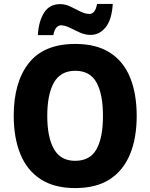

<svg xmlns="http://www.w3.org/2000/svg" viewBox="-20 -949 767 979"><path d="M677 -358Q677 -245 643 -162.5Q609 -80 540 -35Q471 10 363 10Q257 10 187.5 -35Q118 -80 84 -163Q50 -246 50 -359Q50 -530 127 -627.5Q204 -725 364 -725Q471 -725 540.5 -680.5Q610 -636 643.5 -553.5Q677 -471 677 -358ZM221 -358Q221 -249 255 -189Q289 -129 363 -129Q439 -129 472 -188Q505 -247 505 -358Q505 -469 472 -528.5Q439 -588 364 -588Q289 -588 255 -528Q221 -468 221 -358ZM173 -770Q177 -840 204.5 -884Q232 -928 287 -928Q313 -928 339 -915.5Q365 -903 389.5 -890.5Q414 -878 437 -878Q450 -878 460 -890Q470 -902 475 -929H555Q550 -848 518.5 -809.5Q487 -771 442 -771Q414 -771 387.5 -783Q361 -795 336 -807.5Q311 -820 290 -820Q279 -820 268 -809Q257 -798 252 -770Z"/></svg>

Font: Noto Sans Devanagari UI SemiCondensed ExtraBold
Style: Regular
Weight: 800
Width: 4
Designer: Jelle Bosma - Monotype Design Team
Foundry: Monotype Imaging Inc.
Version: Version 2.004; ttfautohint (v1.8.4.7-5d5b)